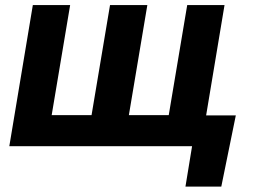

<svg xmlns="http://www.w3.org/2000/svg" viewBox="-20 -565 986 742"><path d="M891.3 -119H776.6L847.7 -545.5H703.5L632.1 -120H478L549.4 -545.5H405.2L333.8 -120H179.7L251.1 -545.5H106.9L16 0H722.3L696.7 156.2H835.2Z"/></svg>

Font: Margiela Sans
Style: Bold Italic
Weight: 700
Italic angle: -9.39999°
Designer: Stefan Endress, Andreas Faust
Version: Version 1.100;FEAKit 1.0